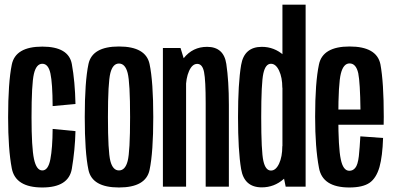

<svg xmlns="http://www.w3.org/2000/svg" viewBox="-20 -805 1698 828"><path d="M162.5 3.5Q276 3.5 289.8 -77.2Q303.5 -158 305.5 -239.5L207 -249Q206.5 -166.5 197.2 -118.2Q188 -70 162.5 -70Q137 -70 126.5 -119.5Q116 -169 116 -299Q116 -443 126.2 -486.5Q136.5 -530 162.5 -530Q188.5 -530 197.5 -488Q206.5 -446 207 -347.5L305.5 -356.5Q303.5 -453.5 289.8 -528.8Q276 -604 162.5 -604Q46.5 -604 30.8 -526.2Q15 -448.5 15 -299Q15 -161.5 30.8 -79Q46.5 3.5 162.5 3.5Z M493 3.5Q609 3.5 625 -72.2Q641 -148 641 -300Q641 -453 625 -528.8Q609 -604.5 493 -604.5Q377.5 -604.5 361.5 -528.8Q345.5 -453 345.5 -300Q345.5 -148 361.5 -72.2Q377.5 3.5 493 3.5ZM493 -70Q466.5 -70 456 -110.5Q445.5 -151 445.5 -300Q445.5 -449.5 456 -490.2Q466.5 -531 493 -531Q520 -531 530.5 -490.2Q541 -449.5 541 -300Q541 -151 530.5 -110.5Q520 -70 493 -70Z M682.5 0H782.5V-520L758.5 -598H682.5ZM867 0H967V-352.5Q967 -455.5 956 -529.2Q945 -603 873 -603Q811 -603 772.2 -554Q733.5 -505 733.5 -436.5L781.5 -421.5Q781.5 -467.5 795.2 -498.5Q809 -529.5 830.5 -529.5Q853 -529.5 860 -494.2Q867 -459 867 -359.5Z M1212 0H1298V-785H1198V-69ZM1109 3Q1162.5 3 1203.5 -33Q1244.5 -69 1244.5 -130L1197.5 -175Q1197.5 -129 1183.5 -99.2Q1169.5 -69.5 1148.5 -69.5Q1125 -69.5 1115.8 -110.8Q1106.5 -152 1106.5 -300Q1106.5 -447.5 1115.8 -488.8Q1125 -530 1148.5 -530Q1169.5 -530 1183.5 -500.5Q1197.5 -471 1197.5 -426.5L1244.5 -469.5Q1244.5 -530.5 1203.5 -566.8Q1162.5 -603 1109 -603Q1033 -603 1019.8 -524.5Q1006.5 -446 1006.5 -300Q1006.5 -155 1019.8 -76Q1033 3 1109 3Z M1486.5 3.5V-68.5Q1459.5 -68.5 1449.5 -118.5Q1439 -168 1439 -301Q1439 -445 1450 -488Q1461 -531.5 1487.5 -531.5Q1515.5 -531.5 1525 -489Q1533 -449 1534.5 -332.5H1429V-267H1634.5Q1635 -283.5 1635 -301Q1635 -450.5 1620.5 -528Q1604.5 -604.5 1487.5 -604.5Q1371.5 -604.5 1355.5 -527Q1339 -449.5 1339 -301.5Q1339 -168 1355.5 -81.5Q1370.5 3.5 1486.5 3.5ZM1486.5 -68.5V3.5Q1544 3.5 1573.5 -16.5Q1602.5 -36.5 1616.5 -84.5Q1629.5 -131 1632 -210L1534 -217Q1531.5 -170 1527.5 -131.5Q1523 -93.5 1512 -81Q1502 -68.5 1486.5 -68.5Z"/></svg>

Font: Anybody ExtraCondensed Medium
Style: Regular
Weight: 500
Width: 2
Version: Version 1.113;gftools[0.9.25]